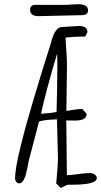

<svg xmlns="http://www.w3.org/2000/svg" viewBox="-20 -884 486 925"><path d="M291 12.7Q303.7 5.9 311.5 5.9H327.1Q446.3 5.9 446.3 -25.9Q446.3 -36.6 436 -43.5Q425.8 -50.3 413.1 -50.3Q392.1 -50.3 357.4 -45.4Q318.4 -40 302.2 -40Q302.2 -87.9 300.8 -177.2Q299.3 -266.1 299.3 -303.7L337.9 -303.2H342.3Q397.5 -303.2 397.5 -335.4L377 -358.9H372.1Q359.9 -358.9 334 -355Q307.6 -350.1 299.8 -349.6Q299.8 -386.2 301.3 -459.5Q302.7 -532.7 302.7 -569.3Q302.7 -594.2 299.8 -638.7Q296.9 -672.4 295.9 -703.1Q338.4 -708 390.6 -708L400.9 -728.5V-731.4Q400.9 -758.8 358.4 -758.8Q348.1 -758.8 319.8 -756.3Q291.5 -753.9 281.2 -753.9Q264.2 -753.9 254.9 -742.7L246.1 -731.4Q241.7 -726.1 238.3 -716.8Q236.8 -712.4 232.9 -702.6Q230.5 -696.3 228 -687Q225.6 -677.7 224.6 -673.8L202.1 -603Q180.2 -534.2 156.7 -454.6L140.1 -399.9Q104 -279.8 80.1 -181.6Q52.7 -73.2 52.7 -23.4Q52.7 -14.6 58.6 -7.6Q64.5 -0.5 72.3 -0.5Q83.5 -0.5 92.8 -15.1Q100.6 -28.3 104.2 -41.7Q107.9 -55.2 113.8 -84Q116.2 -97.2 117.2 -102.8Q118.2 -108.4 118.7 -110.4L168 -298.3Q175.3 -301.3 189.9 -303.7Q210.4 -307.1 233.4 -308.1L243.7 -308.6Q251.5 -308.6 254.4 -309.1Q254.4 -285.6 256.8 -216.3Q259.3 -147 259.3 -123.5Q259.3 -89.8 251 -1.5L250 -1L272 21Q277.8 20.5 291 12.7ZM177.7 -335.9Q200.7 -443.8 255.4 -626.5Q256.3 -598.1 256.3 -563Q256.3 -521.5 254.9 -445.3L252.4 -344.7Q225.1 -338.9 177.7 -335.9ZM165 -806.2Q191.4 -806.2 270.5 -808.6Q348.6 -811 376 -811Q388.7 -811 396.5 -816.9Q404.3 -822.8 404.3 -834Q404.3 -863.8 356 -863.8Q345.7 -863.8 325.2 -862.3Q307.1 -860.4 294.4 -860.4H147.5Q137.2 -860.4 131.1 -854.2Q125 -848.1 125 -837.9Q125 -806.2 165 -806.2Z"/></svg>

Font: Amatica SC
Style: Bold
Weight: 400
Designer: Vernon Adams, Ben Nathan
Foundry: newtypography
Version: Version 2.000